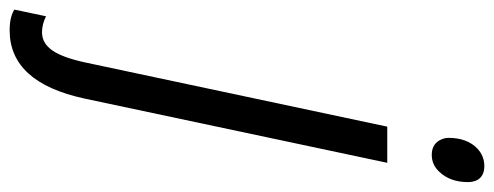

<svg xmlns="http://www.w3.org/2000/svg" viewBox="-442 -444 1014 394"><g transform="rotate(90 65.0 -247.0)"><path d="M172.9 -719.7Q188.5 -733.9 208.7 -733.9Q229 -733.9 237.3 -719.7Q241.7 -710.9 241.7 -700.2Q241.7 -663.1 219.7 -640.6Q205.6 -626 185.8 -626Q166 -626 156.7 -640.6Q150.9 -650.4 150.9 -660.6Q150.9 -698.2 172.9 -719.7ZM-69.8 240.2Q-97.2 240.2 -112.3 230.5L-98.6 165.5Q-82 173.8 -65.9 173.8Q-43 173.8 -28.3 152.3Q-13.7 130.9 -3.9 85.4L127.9 -534.7H202.1L70.3 86.4Q37.1 240.2 -69.8 240.2Z"/></g></svg>

Font: Open Sans Hebrew Condensed
Style: Italic
Weight: 400
Width: 3
Italic angle: -12°
Foundry: Ascender Corporation, Yanek Iontef
Version: Version 2.001;PS 002.001;hotconv 1.0.70;makeotf.lib2.5.58329